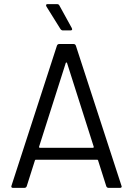

<svg xmlns="http://www.w3.org/2000/svg" viewBox="-20 -914 647 934"><path d="M509 0Q500 0 497 -8L457 -134Q456 -137 453 -137H154Q151 -137 150 -134L110 -8Q107 0 98 0H44Q35 0 35 -7Q35 -9 36 -11L257 -692Q260 -700 269 -700H337Q346 -700 349 -692L572 -7Q572 0 563 0ZM170 -200Q170 -199 170 -198Q170 -197 171 -196Q172 -195 174 -195H432Q434 -195 435 -196Q436 -197 436 -198Q436 -199 436 -200L306 -608Q305 -610 303 -610Q301 -610 300 -608ZM329 -778Q331 -774 331 -772Q331 -766 322 -766H286Q279 -766 274 -773L206 -882Q204 -886 204 -888Q204 -894 212 -894H257Q266 -894 269 -887Z"/></svg>

Font: LinhAnh
Style: Regular
Weight: 400
Designer: Jeremy Tribby
Foundry: Tribby Type
Version: Version 1.408